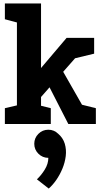

<svg xmlns="http://www.w3.org/2000/svg" viewBox="-20 -720 582 1115"><path d="M218.3 -156.7 171.7 -270 366.7 -500H520ZM218.3 0H78.3V-700H218.3ZM376.7 0 218 -310 329.7 -333.3 520 0ZM8.3 -700H88.3L107.7 -581.7L8.3 -608.3ZM413.3 -381 446.7 -500H526.7V-408.3ZM456.7 0 430 -118.3 536.7 -91.7V0ZM195 0 168.3 -118.3 275 -91.7V0ZM8.3 0V-91.7L108.3 -115L88.3 0ZM260.7 196.7Q227 196.7 203 172.7Q179 148.7 179 115Q179 81.3 203 57.3Q227 33.3 260.7 33.3Q294.3 33.3 318.3 57.3Q342.3 81.3 342.3 115Q342.3 148.7 318.3 172.7Q294.3 196.7 260.7 196.7ZM194.3 321.3Q219.3 298.3 240 264.8Q260.7 231.3 260.7 196.7L316 55Q346 80.3 356.2 114.7Q366.3 149 361.8 186.3Q357.3 223.7 342.2 260Q327 296.3 306.2 326Q285.3 355.7 263 375Z"/></svg>

Font: Epunda Slab Light
Style: Regular
Weight: 300
Designer: Simon Atzbach
Foundry: typofactur
Version: Version 1.102